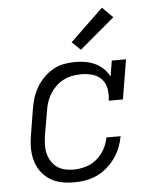

<svg xmlns="http://www.w3.org/2000/svg" viewBox="-55 -820 709 875"><g transform="rotate(-5 300.0 -383.0)"><path d="M250 8Q227 8 205 5Q183 2 163 -6Q143 -14 126 -27.5Q109 -41 97 -58Q85 -75 77.5 -95.5Q70 -116 67.5 -138Q65 -160 66.5 -182.5Q68 -205 72 -228L90 -338Q94 -364 101.5 -389Q109 -414 122.5 -437.5Q136 -461 155.5 -481Q175 -501 198.5 -514.5Q222 -528 248 -533Q274 -538 300 -538Q324 -538 347.5 -534Q371 -530 392 -520Q413 -510 429.5 -494Q446 -478 456 -458L468 -530H533L503 -349H438Q442 -375 438 -401.5Q434 -428 417.5 -446.5Q401 -465 376 -472.5Q351 -480 325 -480Q305 -480 284.5 -476.5Q264 -473 244.5 -463.5Q225 -454 209 -439Q193 -424 181.5 -406Q170 -388 163.5 -368.5Q157 -349 154 -328L135 -218Q132 -198 131 -177Q130 -156 134.5 -136.5Q139 -117 149 -100Q159 -83 174.5 -71.5Q190 -60 209.5 -55Q229 -50 250 -50Q278 -50 306 -58Q334 -66 356.5 -84.5Q379 -103 393.5 -129Q408 -155 413 -183H478Q473 -156 463 -131Q453 -106 437 -83.5Q421 -61 399.5 -42.5Q378 -24 353 -12.5Q328 -1 302 3.5Q276 8 250 8ZM332 -591 293 -629 444 -774 492 -726Z"/></g></svg>

Font: Iosevka Slab LtExObl
Style: Regular
Weight: 300
Width: 7
Italic angle: -9°
Monospace: yes
Designer: Belleve Invis
Foundry: Belleve Invis
Version: Version 11.1.0; ttfautohint (v1.8.3)